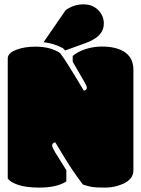

<svg xmlns="http://www.w3.org/2000/svg" viewBox="-20 -853 648 882"><path d="M161.6 8.8Q240.2 8.8 284.7 -19.5V-71.3L233.9 -152.3Q219.7 -175.8 219.7 -184.1Q219.7 -197.3 233.9 -199.2Q245.1 -180.7 255.4 -163.6Q311 -69.3 360.8 -5.4Q385.3 2.9 402.6 5.9Q419.9 8.8 463.1 8.8Q506.3 8.8 545.9 -8.8Q592.8 -30.3 592.8 -70.3V-532.7Q592.8 -589.8 548.3 -616.7Q510.3 -639.2 448.2 -639.2Q410.2 -639.2 374.5 -627.9Q338.9 -616.7 314 -596.2V-569.3L366.7 -478.5Q378.9 -458 378.9 -450.9Q378.9 -443.8 374.5 -440.4Q370.1 -437 364.7 -437Q282.2 -576.2 255.9 -609.4Q212.4 -638.7 142.1 -638.7Q91.3 -638.7 53.5 -623.8Q15.6 -608.9 15.6 -584.5V-33.7Q25.9 -16.6 63 -3.9Q100.1 8.8 161.6 8.8ZM431.2 -687.5Q457 -710.9 457 -745.4Q457 -779.8 431.4 -806.4Q405.8 -833 362.5 -833Q319.3 -833 281.7 -806.6L180.2 -659.2Q227.1 -653.8 269 -631.8L279.3 -621.1L375 -655.8Q410.6 -668.9 431.2 -687.5Z"/></svg>

Font: Friends & Family
Style: Regular
Weight: 400
Designer: Sarang Kulkarni, Maithili Shingre, Noopur Datye
Foundry: Ek Type
Version: Version 1.000;hotconv 1.0.117;makeotfexe 2.5.65602